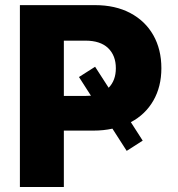

<svg xmlns="http://www.w3.org/2000/svg" viewBox="-20 -748 710 768"><path d="M59.6 0V-727.5H359.9Q441.4 -727.5 501.2 -695.8Q561 -664.1 593.3 -607.2Q625.5 -550.3 625.5 -475.1Q625.5 -401.4 593.5 -345.7Q561.5 -290 503.4 -259.3L550.8 -185.5L486.8 -144.5L429.7 -233.4Q394 -225.6 354.5 -225.6H235.4V0ZM360.4 -481 414.6 -397Q443.4 -426.3 443.4 -475.1Q443.4 -525.9 412.4 -555.7Q381.3 -585.4 321.8 -585.4H235.4V-364.3H321.8Q333.5 -364.3 343.8 -365.2L295.9 -439.9Z"/></svg>

Font: Inter Extra Bold
Style: Regular
Weight: 800
Designer: Rasmus Andersson
Foundry: rsms
Version: Version 4.000;git-3c8e0fc